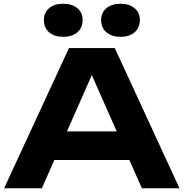

<svg xmlns="http://www.w3.org/2000/svg" viewBox="-20 -1007 983 1027"><path d="M208 -151V-304H726V-151ZM594 -750 940 0H739L442 -671H500L204 0H2L349 -750ZM318 -810Q271 -810 243 -834Q215 -858 215 -900Q215 -940 243 -963.5Q271 -987 318 -987Q365 -987 393.5 -963.5Q422 -940 422 -900Q422 -858 393.5 -834Q365 -810 318 -810ZM625 -810Q578 -810 549.5 -834Q521 -858 521 -900Q521 -940 549.5 -963.5Q578 -987 625 -987Q671 -987 699.5 -963.5Q728 -940 728 -900Q728 -858 699.5 -834Q671 -810 625 -810Z"/></svg>

Font: Unbounded SemiBold
Style: Regular
Weight: 600
Designer: Luke Prowse, Jean-Baptiste Morizot, Fátima Lázaro, Florian Runge
Foundry: NaN
Version: Version 1.700